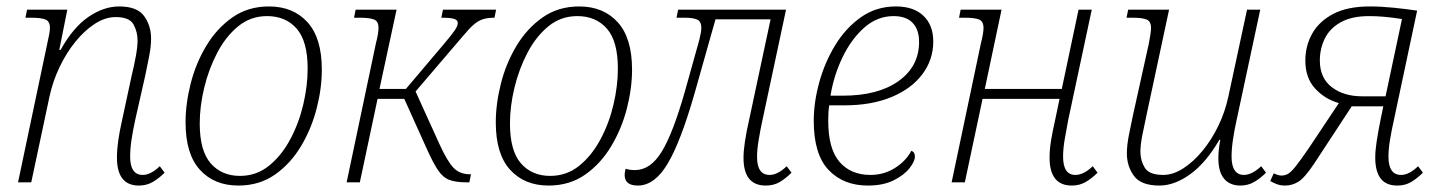

<svg xmlns="http://www.w3.org/2000/svg" viewBox="-20 -566 4478 596"><path d="M411 10Q343 10 343 -77Q343 -101 347 -129.5Q351 -158 359 -193L388 -328Q396 -361 401.5 -390.5Q407 -420 407 -441Q407 -467 394.5 -490Q382 -513 339 -513Q307 -513 275 -492.5Q243 -472 214.5 -437Q186 -402 165 -358Q144 -314 134 -268L77 0H36L127 -432Q135 -466 135 -479Q135 -500 121 -505.5Q107 -511 77 -511H59L64 -536H189L164 -411H168Q207 -481 254.5 -513.5Q302 -546 350 -546Q406 -546 427.5 -516Q449 -486 449 -446Q449 -422 443 -391.5Q437 -361 431 -332L400 -195Q393 -163 388.5 -134Q384 -105 384 -80Q384 -23 423 -23Q448 -23 476 -50L491 -30Q473 -12 454 -1Q435 10 411 10Z M720 10Q645 10 600.5 -39Q556 -88 556 -186Q556 -244 572 -307Q588 -370 620.5 -424Q653 -478 701.5 -512Q750 -546 815 -546Q890 -546 934.5 -497Q979 -448 979 -350Q979 -292 963 -229.5Q947 -167 914.5 -112.5Q882 -58 833.5 -24Q785 10 720 10ZM725 -20Q776 -20 815 -51.5Q854 -83 881 -133.5Q908 -184 921.5 -242Q935 -300 935 -353Q935 -438 901 -477Q867 -516 809 -516Q758 -516 719.5 -484.5Q681 -453 654.5 -402.5Q628 -352 614 -294Q600 -236 600 -183Q600 -98 634 -59Q668 -20 725 -20Z M1056 0 1147 -432Q1151 -447 1153 -459.5Q1155 -472 1155 -479Q1155 -500 1141 -505.5Q1127 -511 1097 -511H1079L1084 -536H1211L1158 -290H1240L1356 -427Q1384 -460 1392.5 -473Q1401 -486 1401 -495Q1401 -503 1391 -507Q1381 -511 1350 -511L1355 -536H1520L1515 -511Q1494 -511 1479.5 -506.5Q1465 -502 1451 -490Q1437 -478 1417 -454L1270 -282L1344 -119Q1368 -66 1387.5 -45.5Q1407 -25 1439 -25H1442L1437 0H1428Q1395 0 1375 -7.5Q1355 -15 1339.5 -38Q1324 -61 1303 -108L1235 -259H1152L1097 0Z M1683 10Q1608 10 1563.5 -39Q1519 -88 1519 -186Q1519 -244 1535 -307Q1551 -370 1583.5 -424Q1616 -478 1664.5 -512Q1713 -546 1778 -546Q1853 -546 1897.5 -497Q1942 -448 1942 -350Q1942 -292 1926 -229.5Q1910 -167 1877.5 -112.5Q1845 -58 1796.5 -24Q1748 10 1683 10ZM1688 -20Q1739 -20 1778 -51.5Q1817 -83 1844 -133.5Q1871 -184 1884.5 -242Q1898 -300 1898 -353Q1898 -438 1864 -477Q1830 -516 1772 -516Q1721 -516 1682.5 -484.5Q1644 -453 1617.5 -402.5Q1591 -352 1577 -294Q1563 -236 1563 -183Q1563 -98 1597 -59Q1631 -20 1688 -20Z M1960 10Q1919 10 1919 -23Q1919 -31 1922 -42Q1936 -38 1951 -38Q1999 -38 2034 -95Q2069 -152 2106 -282L2151 -443Q2157 -467 2157 -479Q2157 -500 2143.5 -505.5Q2130 -511 2107 -511H2080L2085 -536H2420L2347 -194Q2340 -162 2335 -131.5Q2330 -101 2330 -79Q2330 -23 2369 -23Q2394 -23 2422 -50L2437 -30Q2419 -12 2400.5 -1Q2382 10 2357 10Q2288 10 2288 -76Q2288 -98 2292.5 -127.5Q2297 -157 2305 -192L2372 -506H2201L2136 -276Q2093 -126 2052.5 -58Q2012 10 1960 10Z M2674 10Q2598 10 2552 -38.5Q2506 -87 2506 -191Q2506 -248 2523 -310Q2540 -372 2572.5 -425.5Q2605 -479 2652.5 -512.5Q2700 -546 2761 -546Q2816 -546 2846.5 -517Q2877 -488 2877 -437Q2877 -381 2843.5 -336Q2810 -291 2748 -265Q2686 -239 2601 -239H2554Q2552 -227 2551.5 -214Q2551 -201 2551 -190Q2551 -104 2586 -63.5Q2621 -23 2682 -23Q2724 -23 2758 -44.5Q2792 -66 2809 -98Q2820 -94 2820 -80Q2820 -65 2803 -43.5Q2786 -22 2753.5 -6Q2721 10 2674 10ZM2558 -269H2596Q2706 -269 2769.5 -314.5Q2833 -360 2833 -436Q2833 -474 2813 -495Q2793 -516 2754 -516Q2703 -516 2662.5 -480Q2622 -444 2595 -387.5Q2568 -331 2558 -269Z M3307 10Q3238 10 3238 -77Q3238 -101 3242.5 -129Q3247 -157 3255 -192L3269 -259H3030L2975 0H2934L3025 -432Q3029 -447 3031 -459.5Q3033 -472 3033 -479Q3033 -500 3019 -505.5Q3005 -511 2975 -511H2957L2962 -536H3089L3037 -290H3276L3328 -536H3369L3296 -194Q3290 -163 3285 -133.5Q3280 -104 3280 -80Q3280 -23 3318 -23Q3344 -23 3372 -50L3387 -30Q3369 -12 3350 -1Q3331 10 3307 10Z M3579 10Q3522 10 3500 -20Q3478 -50 3478 -90Q3478 -114 3484 -145.5Q3490 -177 3496 -204L3546 -430Q3549 -445 3551 -458.5Q3553 -472 3553 -479Q3553 -500 3539 -505.5Q3525 -511 3496 -511H3477L3482 -536H3609L3539 -209Q3532 -177 3526 -146.5Q3520 -116 3520 -95Q3520 -68 3533.5 -45.5Q3547 -23 3591 -23Q3621 -23 3652.5 -43Q3684 -63 3712.5 -97.5Q3741 -132 3762 -175.5Q3783 -219 3793 -266L3851 -536H3892L3819 -195Q3812 -164 3807.5 -134Q3803 -104 3803 -80Q3803 -51 3813 -37Q3823 -23 3841 -23Q3866 -23 3895 -50L3910 -30Q3892 -12 3873 -1Q3854 10 3830 10Q3798 10 3780 -11Q3762 -32 3762 -75Q3762 -100 3768 -132H3765Q3724 -61 3675 -25.5Q3626 10 3579 10Z M3969 10Q3953 10 3940.5 4.5Q3928 -1 3923 -4L3934 -28Q3948 -21 3958 -21Q3968 -21 3977.5 -26Q3987 -31 4001.5 -49Q4016 -67 4042 -105L4136 -246Q4093 -258 4062.5 -291Q4032 -324 4032 -378Q4032 -424 4053.5 -462Q4075 -500 4119 -523Q4163 -546 4232 -546Q4267 -546 4306.5 -542Q4346 -538 4379 -533L4307 -194Q4300 -163 4295 -133Q4290 -103 4290 -80Q4290 -23 4329 -23Q4354 -23 4382 -50L4397 -30Q4379 -12 4360.5 -1Q4342 10 4317 10Q4249 10 4249 -77Q4249 -99 4253.5 -128Q4258 -157 4265 -192L4274 -236H4176L4060 -59Q4030 -14 4010.5 -2Q3991 10 3969 10ZM4209 -267H4281L4332 -507Q4299 -512 4275.5 -514Q4252 -516 4230 -516Q4176 -516 4142 -497Q4108 -478 4092.5 -446.5Q4077 -415 4077 -378Q4077 -324 4114 -295.5Q4151 -267 4209 -267Z"/></svg>

Font: Noto Serif SemiCondensed ExtraLight
Style: Italic
Weight: 200
Width: 4
Italic angle: -12°
Designer: Monotype Design Team
Foundry: Monotype Imaging Inc.
Version: Version 2.013